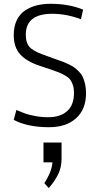

<svg xmlns="http://www.w3.org/2000/svg" viewBox="-20 -655 502 996"><path d="M299.3 168Q299.3 211.9 282.7 247.1Q266.1 282.2 232.9 320.8L210 294.9Q249.5 233.9 252 187H205.6V84.5H299.3ZM399.9 -555.2Q324.7 -583.5 251 -583.5Q113.8 -583.5 113.8 -474.6Q113.8 -434.6 131.8 -412.8Q149.9 -391.1 203.6 -371.6L259.3 -351.6Q264.6 -349.6 275.4 -345.7Q296.9 -338.4 307.9 -334.2Q318.8 -330.1 337.6 -321Q356.4 -312 366.7 -304.2Q377 -296.4 390.1 -283Q403.3 -269.5 409.9 -254.6Q416.5 -239.7 421.4 -218.5Q426.3 -197.3 426.3 -172.4Q426.3 -87.4 374.5 -41.3Q322.8 4.9 234.9 4.9Q122.1 4.9 51.3 -33.2L64.9 -84.5Q91.3 -73.2 108.2 -66.9Q125 -60.5 159.4 -53.7Q193.8 -46.9 230 -46.9Q292.5 -46.9 328.1 -78.4Q363.8 -109.9 363.8 -173.3Q363.8 -195.8 358.4 -212.9Q353 -230 344.7 -241.2Q336.4 -252.4 319.3 -262.5Q302.2 -272.5 286.6 -278.8Q271 -285.2 243.7 -294.4L183.6 -314.5Q118.2 -336.4 84.7 -373Q51.3 -409.7 51.3 -473.1Q51.3 -516.6 66.2 -548.6Q81.1 -580.6 107.9 -599.1Q134.8 -617.7 168.2 -626.5Q201.7 -635.3 242.7 -635.3Q337.9 -635.3 411.1 -605Z"/></svg>

Font: Anaheim
Style: Regular
Weight: 400
Designer: vernon adams
Foundry: vernon adams
Version: Version 1.002; ttfautohint (v0.93.5-3d13) -l 8 -r 50 -G 200 